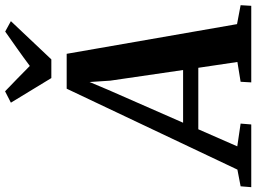

<svg xmlns="http://www.w3.org/2000/svg" viewBox="-224 -886 1035 776"><g transform="rotate(-90 294.0 -497.5)"><path d="M-74 0 -70.5 -43 -3 -56 324 -746H465L585 -57.5L661.5 -43L659 0H349.5L352 -43L432 -56L408.5 -214H160L91 -56.5L183 -43L179.5 0ZM186.5 -275.5H399.5L356.5 -570L351 -653.5L319 -577.5ZM367 -808 267.5 -971.5 313.5 -995Q339.5 -970 365.2 -945Q391 -920 416 -895Q450 -920.5 485 -945.2Q520 -970 555 -994.5L597 -971.5L442.5 -808Z"/></g></svg>

Font: Merriweather 36pt
Style: Bold Italic
Weight: 700
Italic angle: -7.8°
Version: Version 2.101